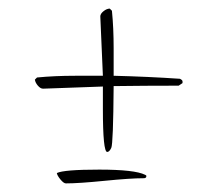

<svg xmlns="http://www.w3.org/2000/svg" viewBox="-20 -491 478 446"><path d="M219 -290 80 -285Q74 -285 68 -292Q62 -299 61 -306L66 -311Q107 -315 154.5 -315Q202 -315 219 -315L213 -453Q213 -459 220.5 -465Q228 -471 235 -471L240 -466Q244 -426 244 -379Q244 -332 244 -315Q324 -313 398 -308Q404 -305 404 -302V-298L395 -292Q317 -292 244 -291Q243 -157 238.5 -147.5Q234 -138 229 -138Q219 -138 219 -238ZM112 -89Q128 -97 210.5 -97Q293 -97 317 -85Q320 -84 320 -82Q320 -77 314 -77Q283 -77 223 -71Q163 -65 133 -65Q128 -65 120.5 -74Q113 -83 112 -89Z"/></svg>

Font: Alex Brush
Style: Regular
Weight: 400
Designer: Robert E. Leuschke
Foundry: Robert E. Leuschke
Version: Version 1.003